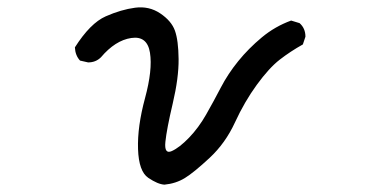

<svg xmlns="http://www.w3.org/2000/svg" viewBox="-20 -483 1040 523"><path d="M428 20Q410 19 384 1.5Q358 -16 356 -77Q354 -138 375 -215.5Q396 -293 388.5 -339.5Q381 -386 337.5 -379.5Q294 -373 255 -327Q241 -313 220 -313L198 -318Q185 -332 184 -354Q226 -420 268 -438.5Q310 -457 348 -462Q386 -467 416.5 -446.5Q447 -426 456.5 -399.5Q466 -373 466.5 -322Q467 -271 450.5 -201Q434 -131 430.5 -96.5Q427 -62 448 -71.5Q469 -81 495 -108Q521 -135 541.5 -171Q562 -207 581.5 -244.5Q601 -282 629 -316.5Q657 -351 693 -381Q729 -411 773 -427L796 -420Q812 -406 812 -383L805 -362Q771 -343 742 -320.5Q713 -298 679.5 -252Q646 -206 620 -149.5Q594 -93 551 -53Q508 -13 483.5 2Q459 17 428 20Z"/></svg>

Font: Kosefont JP
Style: Regular
Weight: 400
Designer: Nozomi Seto 瀬戸のぞみ
Version: Version 3.00;June 19, 2020